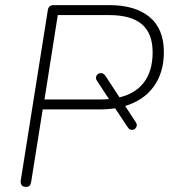

<svg xmlns="http://www.w3.org/2000/svg" viewBox="-20 -725 661 751"><path d="M61 -18 167 -685Q170 -705 190 -705H407Q509 -705 565 -658.5Q621 -612 621 -521Q621 -441 581 -386Q541 -331 465 -309L466 -316L511 -247Q518 -237 513 -227.5Q508 -218 497.5 -217Q487 -216 479 -228L428 -305L435 -302Q402 -297 370 -297H147L102 -14Q100 -3 95.5 1.5Q91 6 81 6Q70 6 65 -0.5Q60 -7 61 -18ZM154 -336H374Q388 -336 412 -338L417 -321L360 -408Q352 -419 357.5 -429Q363 -439 374.5 -439Q386 -439 394 -426L458 -328L442 -343Q508 -357 542.5 -402Q577 -447 577 -520Q577 -595 534.5 -630.5Q492 -666 407 -666H206Z"/></svg>

Font: SN Pro Thin
Style: Italic
Weight: 200
Italic angle: -9°
Designer: Tobias Whetton
Foundry: Supernotes
Version: Version 1.003;Glyphs 3.3 (3324)